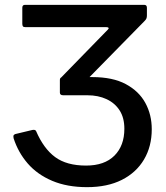

<svg xmlns="http://www.w3.org/2000/svg" viewBox="-20 -762 683 792"><path d="M339 10Q257 10 195.5 -16Q134 -42 94.5 -87.5Q55 -133 36 -192Q34 -202 37 -205Q40 -208 43 -209L114 -226Q126 -228 129 -221Q160 -149 207.5 -114Q255 -79 335 -79Q411 -79 452 -120Q493 -161 493 -231Q493 -276 473.5 -306.5Q454 -337 419.5 -353Q385 -369 341 -369H241Q227 -369 227 -380V-433Q227 -444 241 -444H361Q445 -444 499 -415Q553 -386 579.5 -337.5Q606 -289 606 -229Q606 -158 574 -104Q542 -50 482.5 -20Q423 10 339 10ZM309 -403 229 -439 425 -640Q430 -645 427.5 -647.5Q425 -650 419 -650H85Q77 -650 74.5 -653.5Q72 -657 72 -664V-730Q72 -742 83 -742H575Q586 -742 586 -730V-699Q586 -692 584.5 -687Q583 -682 576 -675Z"/></svg>

Font: Libre Franklin Medium
Style: Regular
Weight: 500
Designer: Pablo Impallari, Rodrigo Fuenzalida, Nhung Nguyen
Foundry: Impallari Type
Version: Version 3.000